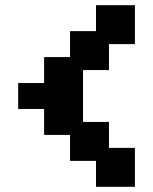

<svg xmlns="http://www.w3.org/2000/svg" viewBox="-20 -720 590 740"><path d="M250 -600V-500H150V-400H50V-300H150V-200H250V-100H350V0H500V-150H400V-250H300V-450H400V-550H500V-700H350V-600Z"/></svg>

Font: LS-VG5000 Bold
Style: Regular
Weight: 400
Designer: Justin Bihan, 2021
Foundry: Justin Bihan, 2021
Version: Version 1.000;Glyphs 3.1.2 (3151)